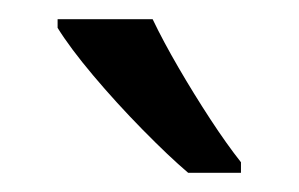

<svg xmlns="http://www.w3.org/2000/svg" viewBox="-20 -786 311 200"><path d="M139 -766Q150 -743 166 -715.5Q182 -688 199 -662Q216 -636 231 -617V-606H176Q156 -623 128.5 -651Q101 -679 77 -707.5Q53 -736 40 -757V-766Z"/></svg>

Font: Noto Sans Thai Cond
Style: Regular
Weight: 400
Width: 3
Designer: Monotype Design Team
Foundry: Monotype Imaging Inc.
Version: Version 2.002; ttfautohint (v1.8.4.7-5d5b)